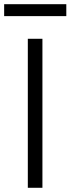

<svg xmlns="http://www.w3.org/2000/svg" viewBox="-48 -891 335 911"><path d="M153.3 0H84V-707H153.3ZM266.6 -814.5H-28.3V-871.1H266.6Z"/></svg>

Font: Pretendard JP Light
Style: Regular
Weight: 300
Designer: Base glyphs from Inter by Rasmus Andersson; Hangeul glyphs from Noto Sans CJK(Source Han Sans) by Jang Soo-young and Kan
Foundry: Kil Hyung-jin
Version: Version 1.309